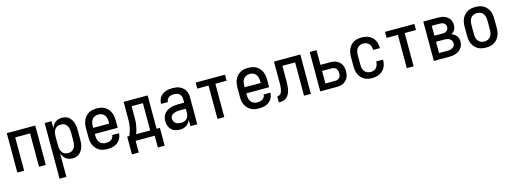

<svg xmlns="http://www.w3.org/2000/svg" viewBox="-10 -1381 6520 2449"><g transform="rotate(-15 3250.0 -156.5)"><path d="M62 0V-520H438V0H348V-440H152V0Z M562 215V-520H652V-426Q660 -448 673 -467.5Q686 -487 704 -501Q722 -515 745 -521.5Q768 -528 791 -528Q816 -528 839.5 -521Q863 -514 882 -498Q901 -482 913.5 -461Q926 -440 933.5 -416.5Q941 -393 943.5 -368.5Q946 -344 946 -320V-200Q946 -176 943.5 -151.5Q941 -127 933.5 -103.5Q926 -80 913.5 -59Q901 -38 882 -22Q863 -6 839.5 1Q816 8 791 8Q768 8 745 1.5Q722 -5 704 -19Q686 -33 673 -52.5Q660 -72 652 -94V215ZM754 -72Q769 -72 784.5 -76Q800 -80 812.5 -89Q825 -98 833.5 -111Q842 -124 847 -139Q852 -154 854 -169.5Q856 -185 856 -200V-320Q856 -335 854 -350.5Q852 -366 847 -381Q842 -396 833.5 -409Q825 -422 812.5 -431Q800 -440 784.5 -444Q769 -448 754 -448Q739 -448 723.5 -444Q708 -440 695.5 -431Q683 -422 674.5 -409Q666 -396 661 -381Q656 -366 654 -350.5Q652 -335 652 -320V-200Q652 -185 654 -169.5Q656 -154 661 -139Q666 -124 674.5 -111Q683 -98 695.5 -89Q708 -80 723.5 -76Q739 -72 754 -72Z M1250 8Q1223 8 1196 3Q1169 -2 1145.5 -15.5Q1122 -29 1103.5 -49.5Q1085 -70 1073.5 -94.5Q1062 -119 1058 -146Q1054 -173 1054 -200V-320Q1054 -347 1058.5 -374Q1063 -401 1074 -425.5Q1085 -450 1103.5 -470.5Q1122 -491 1145.5 -504.5Q1169 -518 1196 -523Q1223 -528 1250 -528Q1277 -528 1304 -523Q1331 -518 1354.5 -504.5Q1378 -491 1396.5 -470.5Q1415 -450 1426 -425.5Q1437 -401 1441.5 -374Q1446 -347 1446 -320V-220H1144V-200Q1144 -176 1149 -153Q1154 -130 1168 -110.5Q1182 -91 1204 -81.5Q1226 -72 1250 -72Q1268 -72 1286 -75.5Q1304 -79 1319.5 -88.5Q1335 -98 1344.5 -114Q1354 -130 1354 -149H1444Q1444 -125 1436.5 -102.5Q1429 -80 1415.5 -61Q1402 -42 1383 -28Q1364 -14 1342 -6Q1320 2 1296.5 5Q1273 8 1250 8ZM1144 -300H1356V-320Q1356 -344 1351 -367.5Q1346 -391 1332 -410Q1318 -429 1296 -438.5Q1274 -448 1250 -448Q1226 -448 1204 -438.5Q1182 -429 1168 -410Q1154 -391 1149 -367.5Q1144 -344 1144 -320Z M1534 155V-80H1562Q1575 -108 1584 -138.5Q1593 -169 1598 -200Q1603 -231 1604 -262.5Q1605 -294 1605 -325V-520H1922V-80H1966V155H1876V0H1624V155ZM1652 -80H1838V-440H1689V-325Q1689 -294 1688.5 -262.5Q1688 -231 1683.5 -200Q1679 -169 1671.5 -139Q1664 -109 1652 -80Z M2208 8Q2178 8 2148 -1Q2118 -10 2096 -31.5Q2074 -53 2064 -83Q2054 -113 2054 -143Q2054 -169 2060.5 -194.5Q2067 -220 2083 -240Q2099 -260 2121 -274Q2143 -288 2167.5 -296Q2192 -304 2217.5 -307Q2243 -310 2269 -310H2348V-355Q2348 -375 2341.5 -393.5Q2335 -412 2320.5 -425Q2306 -438 2287 -443Q2268 -448 2249 -448Q2231 -448 2214 -444.5Q2197 -441 2182.5 -431.5Q2168 -422 2159 -406.5Q2150 -391 2150 -374V-371H2060V-376Q2060 -399 2067 -421Q2074 -443 2087 -461.5Q2100 -480 2119 -493Q2138 -506 2159.5 -514Q2181 -522 2203.5 -525Q2226 -528 2249 -528Q2273 -528 2297.5 -524.5Q2322 -521 2344 -511.5Q2366 -502 2385 -486Q2404 -470 2416 -449Q2428 -428 2433 -404Q2438 -380 2438 -355V0H2348V-84Q2340 -64 2326 -45.5Q2312 -27 2293.5 -14.5Q2275 -2 2253 3Q2231 8 2208 8ZM2246 -72Q2267 -72 2287.5 -79Q2308 -86 2322.5 -101.5Q2337 -117 2342.5 -138Q2348 -159 2348 -180V-230H2269Q2255 -230 2241 -229Q2227 -228 2214 -224.5Q2201 -221 2188 -215.5Q2175 -210 2164.5 -201Q2154 -192 2149 -179Q2144 -166 2144 -152Q2144 -134 2152.5 -117Q2161 -100 2176 -89.5Q2191 -79 2209 -75.5Q2227 -72 2246 -72Z M2705 0V-440H2556V-520H2944V-440H2795V0Z M3250 8Q3223 8 3196 3Q3169 -2 3145.5 -15.5Q3122 -29 3103.5 -49.5Q3085 -70 3073.5 -94.5Q3062 -119 3058 -146Q3054 -173 3054 -200V-320Q3054 -347 3058.5 -374Q3063 -401 3074 -425.5Q3085 -450 3103.5 -470.5Q3122 -491 3145.5 -504.5Q3169 -518 3196 -523Q3223 -528 3250 -528Q3277 -528 3304 -523Q3331 -518 3354.5 -504.5Q3378 -491 3396.5 -470.5Q3415 -450 3426 -425.5Q3437 -401 3441.5 -374Q3446 -347 3446 -320V-220H3144V-200Q3144 -176 3149 -153Q3154 -130 3168 -110.5Q3182 -91 3204 -81.5Q3226 -72 3250 -72Q3268 -72 3286 -75.5Q3304 -79 3319.5 -88.5Q3335 -98 3344.5 -114Q3354 -130 3354 -149H3444Q3444 -125 3436.5 -102.5Q3429 -80 3415.5 -61Q3402 -42 3383 -28Q3364 -14 3342 -6Q3320 2 3296.5 5Q3273 8 3250 8ZM3144 -300H3356V-320Q3356 -344 3351 -367.5Q3346 -391 3332 -410Q3318 -429 3296 -438.5Q3274 -448 3250 -448Q3226 -448 3204 -438.5Q3182 -429 3168 -410Q3154 -391 3149 -367.5Q3144 -344 3144 -320Z M3516 0V-80Q3529 -80 3541.5 -85Q3554 -90 3562.5 -100Q3571 -110 3575.5 -123Q3580 -136 3582.5 -149Q3585 -162 3586.5 -175.5Q3588 -189 3589 -202.5Q3590 -216 3590 -229Q3590 -242 3590 -256V-520H3938V0H3848V-440H3680V-258Q3680 -236 3679.5 -214Q3679 -192 3677 -170Q3675 -148 3670.5 -126Q3666 -104 3657.5 -83.5Q3649 -63 3635 -45.5Q3621 -28 3601.5 -17.5Q3582 -7 3560 -3.5Q3538 0 3516 0Z M4062 0V-520H4152V-326H4280Q4302 -326 4324 -322.5Q4346 -319 4366 -309Q4386 -299 4402 -283.5Q4418 -268 4428 -248.5Q4438 -229 4442 -207Q4446 -185 4446 -163Q4446 -141 4442 -119Q4438 -97 4428 -77.5Q4418 -58 4402 -42.5Q4386 -27 4366 -17Q4346 -7 4324 -3.5Q4302 0 4280 0ZM4280 -80Q4296 -80 4311.5 -85.5Q4327 -91 4337.5 -103Q4348 -115 4352 -131Q4356 -147 4356 -163Q4356 -179 4352 -195Q4348 -211 4337.5 -223Q4327 -235 4311.5 -240.5Q4296 -246 4280 -246H4152V-80Z M4747 8Q4720 8 4693.5 2.5Q4667 -3 4643.5 -16Q4620 -29 4602 -49.5Q4584 -70 4573 -95Q4562 -120 4558 -146.5Q4554 -173 4554 -200V-320Q4554 -347 4558 -373.5Q4562 -400 4573 -425Q4584 -450 4602 -470.5Q4620 -491 4643.5 -504Q4667 -517 4693.5 -522.5Q4720 -528 4747 -528Q4772 -528 4797 -523.5Q4822 -519 4845 -508Q4868 -497 4886.5 -479.5Q4905 -462 4917 -439.5Q4929 -417 4934.5 -392.5Q4940 -368 4940 -342V-336H4850V-340Q4850 -361 4843.5 -381.5Q4837 -402 4823 -418Q4809 -434 4788.5 -441Q4768 -448 4747 -448Q4724 -448 4702 -438Q4680 -428 4666.5 -409Q4653 -390 4648.5 -366.5Q4644 -343 4644 -320V-200Q4644 -177 4648.5 -153.5Q4653 -130 4666.5 -111Q4680 -92 4702 -82Q4724 -72 4747 -72Q4768 -72 4788.5 -79Q4809 -86 4823 -102Q4837 -118 4843.5 -138.5Q4850 -159 4850 -180V-184H4940V-178Q4940 -152 4934.5 -127.5Q4929 -103 4917 -80.5Q4905 -58 4886.5 -40.5Q4868 -23 4845 -12Q4822 -1 4797 3.5Q4772 8 4747 8Z M5205 0V-440H5056V-520H5444V-440H5295V0Z M5758 0H5562V-520H5758Q5779 -520 5800 -517Q5821 -514 5840.5 -506.5Q5860 -499 5877 -486.5Q5894 -474 5905.5 -456.5Q5917 -439 5922.5 -418.5Q5928 -398 5928 -377Q5928 -361 5924.5 -345Q5921 -329 5913 -315Q5905 -301 5893 -290Q5881 -279 5867 -272Q5886 -265 5902.5 -253.5Q5919 -242 5931.5 -226.5Q5944 -211 5949 -191.5Q5954 -172 5954 -152Q5954 -129 5947.5 -106Q5941 -83 5926.5 -64.5Q5912 -46 5892 -33Q5872 -20 5850 -12.5Q5828 -5 5804.5 -2.5Q5781 0 5758 0ZM5652 -309H5758Q5773 -309 5787.5 -312Q5802 -315 5814 -323.5Q5826 -332 5832 -346Q5838 -360 5838 -375Q5838 -390 5832 -403.5Q5826 -417 5814 -425.5Q5802 -434 5787.5 -437Q5773 -440 5758 -440H5652ZM5652 -80H5758Q5770 -80 5782.5 -81Q5795 -82 5806.5 -85.5Q5818 -89 5829 -94.5Q5840 -100 5848 -109Q5856 -118 5860 -130Q5864 -142 5864 -154Q5864 -172 5854.5 -188.5Q5845 -205 5829 -214Q5813 -223 5794.5 -226Q5776 -229 5758 -229H5652Z M6250 8Q6223 8 6196 3Q6169 -2 6145.5 -15.5Q6122 -29 6103.5 -49.5Q6085 -70 6074 -94.5Q6063 -119 6058.5 -146Q6054 -173 6054 -200V-320Q6054 -347 6058.5 -374Q6063 -401 6074 -425.5Q6085 -450 6103.5 -470.5Q6122 -491 6145.5 -504.5Q6169 -518 6196 -523Q6223 -528 6250 -528Q6277 -528 6304 -523Q6331 -518 6354.5 -504.5Q6378 -491 6396.5 -470.5Q6415 -450 6426 -425.5Q6437 -401 6441.5 -374Q6446 -347 6446 -320V-200Q6446 -173 6441.5 -146Q6437 -119 6426 -94.5Q6415 -70 6396.5 -49.5Q6378 -29 6354.5 -15.5Q6331 -2 6304 3Q6277 8 6250 8ZM6250 -72Q6274 -72 6296 -81.5Q6318 -91 6332 -110Q6346 -129 6351 -152.5Q6356 -176 6356 -200V-320Q6356 -344 6351 -367.5Q6346 -391 6332 -410Q6318 -429 6296 -438.5Q6274 -448 6250 -448Q6226 -448 6204 -438.5Q6182 -429 6168 -410Q6154 -391 6149 -367.5Q6144 -344 6144 -320V-200Q6144 -176 6149 -152.5Q6154 -129 6168 -110Q6182 -91 6204 -81.5Q6226 -72 6250 -72Z"/></g></svg>

Font: Iosevka Term Curly Medium
Style: Regular
Weight: 500
Designer: Belleve Invis
Foundry: Belleve Invis
Version: Version 32.3.0